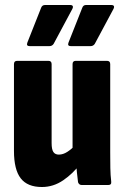

<svg xmlns="http://www.w3.org/2000/svg" viewBox="-20 -742 498 770"><path d="M148 8Q90 8 63 -27Q36 -62 36 -137V-485Q36 -498 49 -498H174Q187 -498 187 -485V-168Q187 -143 194 -132.5Q201 -122 216 -122Q233 -122 250 -133Q267 -144 283 -161L301 -84Q273 -46 233.5 -19Q194 8 148 8ZM308 0Q297 0 293 -11Q291 -27 288.5 -50Q286 -73 286 -92L271 -137V-485Q271 -498 284 -498H409Q422 -498 422 -485V-130Q422 -98 422.5 -68.5Q423 -39 426 -14Q428 0 414 0ZM99 -557Q84 -557 90 -572L145 -711Q149 -722 161 -722H262Q269 -722 271.5 -718Q274 -714 270 -706L195 -566Q189 -557 178 -557ZM264 -557Q249 -557 255 -572L310 -711Q314 -722 325 -722H427Q434 -722 436.5 -718Q439 -714 435 -706L360 -566Q354 -557 343 -557Z"/></svg>

Font: Sofia Sans Condensed Black
Style: Regular
Weight: 900
Designer: Botio Nikoltchev, Ani Petrova
Foundry: lettersoup
Version: Version 4.101